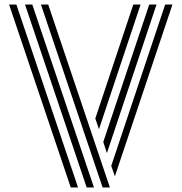

<svg xmlns="http://www.w3.org/2000/svg" viewBox="-20 -824 798 844"><path d="M431 0 160 -804H192L463 0ZM291 0 20 -804H52L323 0ZM361 0 90 -804H122L393 0ZM450 -151 434 -200 636 -804H668ZM415 -256 399 -303 566 -804H598ZM485 -49 469 -95 706 -804H738Z"/></svg>

Font: Zen Tokyo Zoo
Style: Regular
Weight: 400
Designer: Yoshimichi Ohira
Foundry: A-1 Corp ZenFonts
Version: Version 1.002; ttfautohint (v1.8.3)